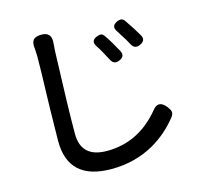

<svg xmlns="http://www.w3.org/2000/svg" viewBox="-116 -887 1088 1060"><g transform="rotate(-15 428.5 -357.5)"><path d="M394 51Q148 51 148 -174Q148 -224 151 -356Q152 -407 153 -432Q158 -584 158 -656Q158 -672 156 -700Q151 -735 163.5 -750.5Q176 -766 211 -766Q271 -766 263 -700Q261 -670 260 -656Q248 -332 248 -189Q248 -52 396 -52Q576 -52 700 -201Q737 -251 778 -202Q794 -182 796 -171Q799 -156 786 -139Q722 -59 638 -11Q528 51 394 51ZM540 -535Q522 -569 513 -585Q497 -613 488 -626Q465 -661 504 -677Q520 -683 529 -682Q539 -680 548 -667Q578 -623 609 -565Q626 -532 590 -517Q556 -502 540 -535ZM672 -588Q657 -617 644 -636Q631 -658 619 -676Q595 -710 633 -728Q662 -742 677 -720Q716 -664 741 -620Q759 -588 723 -571Q689 -555 672 -588Z"/></g></svg>

Font: GenSenRounded TW M
Style: Regular
Weight: 500
Version: Version 1.501;PS 1;hotconv 16.6.51;makeotf.lib2.5.65220